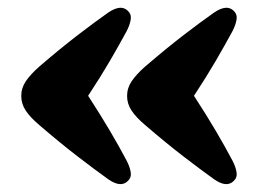

<svg xmlns="http://www.w3.org/2000/svg" viewBox="-20 -484 654 488"><path d="M34 -240Q34 -260.5 45.8 -277.8Q57.5 -295 79.5 -314.5Q133 -360.5 177.2 -394.5Q221.5 -428.5 255 -452Q287.5 -474 305 -456.5Q314.5 -447.5 312.2 -434Q310 -420.5 302 -405Q283 -370 259.8 -330Q236.5 -290 204 -240.5Q236.5 -190.5 260 -150.5Q283.5 -110.5 302 -75.5Q310 -60 312.2 -46.5Q314.5 -33 305 -24Q287 -6 255 -28.5Q222 -52 177.8 -86Q133.5 -120 79.5 -166.5Q57 -185.5 45.5 -202.8Q34 -220 34 -240ZM303 -240Q303 -260.5 314.8 -277.8Q326.5 -295 348.5 -314.5Q402 -360.5 446.2 -394.5Q490.5 -428.5 524 -452Q556.5 -474 574 -456.5Q583.5 -447.5 581.2 -434Q579 -420.5 571 -405Q552 -370 528.8 -330Q505.5 -290 473 -240.5Q505.5 -190.5 529 -150.5Q552.5 -110.5 571 -75.5Q579 -60 581.2 -46.5Q583.5 -33 574 -24Q556 -6 524 -28.5Q491 -52 446.8 -86Q402.5 -120 348.5 -166.5Q326 -185.5 314.5 -202.8Q303 -220 303 -240Z"/></svg>

Font: Fraunces 72pt SuperSoft Black
Style: Regular
Weight: 900
Version: Version 1.000;[0bf87f6ff]